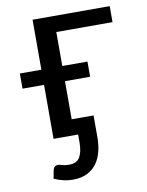

<svg xmlns="http://www.w3.org/2000/svg" viewBox="-80 -564 617 804"><g transform="rotate(-10 229.0 -161.5)"><path d="M203.5 -438.5V-294H310.5V-229.5H203.5V-67.5H296.5V26Q296.5 57 289.5 85.5Q282.5 114 267 135.5Q251.5 157 226.2 169.8Q201 182.5 165 182.5Q145 182.5 126.5 178.2Q108 174 85.5 164.5L92.5 128.5Q95.5 117 101.5 113.8Q107.5 110.5 113 110.5Q119.5 110.5 131.2 114.2Q143 118 160 118Q193.5 118 206.2 95.5Q219 73 219 33V0H114.5V-229.5H23V-294H114.5V-506.5H442.5V-438.5Z"/></g></svg>

Font: Lato 2
Style: Regular
Weight: 400
Designer: Lukasz Dziedzic with Adam Twardoch and Botio Nikoltchev
Foundry: tyPoland Lukasz Dziedzic
Version: Version 2.015; 2015-08-06; http://www.latofonts.com/